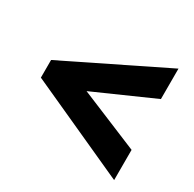

<svg xmlns="http://www.w3.org/2000/svg" viewBox="-123 -757 800 792"><g transform="rotate(30 277.0 -361.5)"><path d="M512 -96 39 -311V-395L512 -627V-482L230 -357L512 -240Z"/></g></svg>

Font: Noto Sans Myanmar UI SemiCondensed Black
Style: Regular
Weight: 900
Width: 4
Designer: Monotype Design Team
Foundry: Monotype Imaging Inc.
Version: Version 2.103; ttfautohint (v1.8.4.7-5d5b)